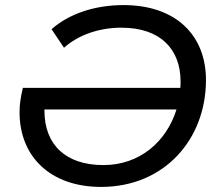

<svg xmlns="http://www.w3.org/2000/svg" viewBox="-20 -728 857 756"><path d="M466 -708C354 -708 252 -674 183 -613L232 -540C289 -591 371 -619 458 -619C613 -619 691 -533 691 -407C691 -399 691 -390 690 -382H70C60 -339 57 -314 57 -286C57 -112 178 8 378 8C628 8 791 -180 791 -413C791 -588 674 -708 466 -708ZM387 -78C239 -78 155 -158 155 -292V-297H675C636 -172 532 -78 387 -78Z"/></svg>

Font: AWKNG-Font Medium
Style: Italic
Weight: 500
Italic angle: -11.3°
Designer: Awakening Church
Foundry: Awakening Church
Version: Version 1.700;PS 001.700;hotconv 1.0.88;makeotf.lib2.5.64775